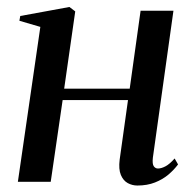

<svg xmlns="http://www.w3.org/2000/svg" viewBox="-20 -534 566 564"><path d="M429 -70.5Q427 -52 431.8 -45.5Q436.5 -39 444 -39Q454 -39 466.2 -45.5Q478.5 -52 493 -68.5L503 -51Q491.5 -35.5 474.8 -21.2Q458 -7 435.2 2Q412.5 11 383.5 11Q368.5 11 355.2 3.8Q342 -3.5 335 -20.2Q328 -37 331.5 -65L356 -240H164L129 0H32.5L98.5 -455L37 -473L39.5 -487L184 -513.5L201 -500.5L168.5 -273.5H361L393 -502.5H489.5Z"/></svg>

Font: Merriweather 144pt
Style: Italic
Weight: 400
Italic angle: -7.8°
Version: Version 2.101